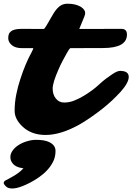

<svg xmlns="http://www.w3.org/2000/svg" viewBox="-120 -724 727 1055"><path d="M539.6 -334.5Q587.4 -334.5 587.4 -301.3Q587.4 -269.5 542.5 -219.2L518.6 -194.3Q475.1 -149.9 417.2 -106.9Q359.4 -64 315.4 -39.1Q213.4 17.6 130.4 17.6Q52.2 17.6 2.9 -29.3Q-39.6 -69.8 -39.6 -114.7Q-39.6 -159.7 -30.8 -204.1Q-22 -248.5 -7.8 -291Q20.5 -377.4 54.2 -438Q63 -454.6 63 -459.5H0Q-35.6 -459.5 -55.2 -476.1Q-74.7 -492.7 -74.7 -513.7Q-74.7 -534.7 -66.9 -544.4Q-59.1 -554.2 -47.4 -558.6Q-30.8 -565.4 1.5 -565.4L121.1 -564.9Q125 -566.4 136.7 -585.9L166.5 -637.2Q185.5 -671.4 204.8 -687.5Q224.1 -703.6 250.2 -703.6Q276.4 -703.6 294.2 -698.7Q312 -693.8 324.2 -686.5Q348.1 -670.9 348.1 -652.3Q348.1 -644.5 342.8 -631.3L315.4 -564.9L547.4 -565.4Q577.6 -565.4 577.6 -534.2Q577.6 -460 445.3 -460L266.6 -459.5Q260.7 -456.5 246.6 -431.2L224.6 -390.6Q216.3 -375.5 212.9 -367.7L202.1 -343.8Q169.4 -270 169.4 -237.3Q169.4 -204.6 186.8 -182.6Q204.1 -160.6 232.9 -160.6Q261.7 -160.6 289.3 -171.9Q316.9 -183.1 343.3 -199.2Q391.1 -229 418.5 -254.4Q445.8 -279.8 463.9 -293Q463.9 -293 498 -316.9Q524.4 -334.5 539.6 -334.5ZM150.9 57.1Q185.1 73.7 185.1 105.2Q185.1 136.7 172.9 162.1Q160.6 187.5 141.1 209Q121.6 230.5 96.9 248Q72.3 265.6 46.9 278.8Q-39.6 324.2 -77.6 307.1Q-84 304.2 -91.8 295.7Q-99.6 287.1 -99.6 281.7Q-99.6 270 -81.1 263.2L-62.5 252.9Q-15.1 228 8.8 200.7Q-35.2 195.8 -52.7 170.9Q-63 157.2 -63 138.9Q-63 120.6 -50.8 103.5Q-38.6 86.4 -18.3 73.2Q2 60.1 28.3 52.2Q54.7 44.4 77.1 44.4Q99.6 44.4 117.7 47.1Q135.7 49.8 150.9 57.1Z"/></svg>

Font: Sarina
Style: Regular
Weight: 400
Designer: James Grieshaber
Foundry: James Grieshaber
Version: Version 1.001